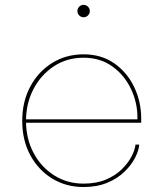

<svg xmlns="http://www.w3.org/2000/svg" viewBox="-20 -761 672 790"><path d="M83 -256V-270H552L545.5 -269Q545.5 -272 545.5 -273.5Q545.5 -275 545.5 -277Q545.5 -340 518.2 -396.5Q491 -453 441.5 -488.2Q392 -523.5 324 -523.5Q255 -523.5 201.5 -488.2Q148 -453 117.5 -394Q87 -335 87 -263.5Q87 -190.5 118 -132Q149 -73.5 202.8 -39.5Q256.5 -5.5 323.5 -5.5Q377 -5.5 416.2 -22.2Q455.5 -39 481.5 -64.8Q507.5 -90.5 521.5 -117.8Q535.5 -145 537.5 -166H553Q551 -141.5 535.8 -111.8Q520.5 -82 492.2 -54.5Q464 -27 421.8 -9.2Q379.5 8.5 323.5 8.5Q252 8.5 195 -26.2Q138 -61 104.8 -122.2Q71.5 -183.5 71.5 -263.5Q71.5 -343.5 104.8 -405.2Q138 -467 195 -502.2Q252 -537.5 324 -537.5Q396.5 -537.5 449.5 -500.8Q502.5 -464 531.8 -403.5Q561 -343 561 -272Q561 -268.5 561 -264Q561 -259.5 561 -256ZM324 -690Q313.5 -690 306 -697.5Q298.5 -705 298.5 -715.5Q298.5 -726 306 -733.5Q313.5 -741 324 -741Q334.5 -741 342 -733.5Q349.5 -726 349.5 -715.5Q349.5 -705 342 -697.5Q334.5 -690 324 -690Z"/></svg>

Font: Epilogue Thin
Style: Regular
Weight: 250
Designer: Tyler Finck
Foundry: Etcetera Type Co
Version: Version 2.111